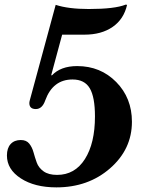

<svg xmlns="http://www.w3.org/2000/svg" viewBox="-20 -801 635 831"><path d="M249 -651 202 -477 204 -474Q242 -515 314 -515Q415 -515 483 -446Q551 -377 551 -274Q551 -155 456.5 -72.5Q362 10 224 10Q130 10 70 -29Q10 -68 10 -128Q10 -160 26 -177.5Q42 -195 70 -195Q94 -195 106.5 -179.5Q119 -164 125 -142Q131 -120 139 -97.5Q147 -75 168.5 -59.5Q190 -44 227 -44Q304 -44 347.5 -112.5Q391 -181 391 -297Q391 -381 368.5 -419Q346 -457 294 -457Q209 -457 176 -367Q163 -329 135 -329Q107 -329 107 -355Q107 -359 109 -367L221 -780Q276 -762 364 -762Q477 -762 524 -781L530 -780Q516 -718 467.5 -684.5Q419 -651 346 -651Z"/></svg>

Font: Libre Baskerville
Style: Bold
Weight: 700
Designer: Pablo Impallari, Rodrigo Fuenzalida
Foundry: Pablo Impallari, Rodrigo Fuenzalida
Version: Version 1.000